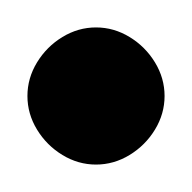

<svg xmlns="http://www.w3.org/2000/svg" viewBox="-20 -930 140 140"><path d="M0 -860Q0 -847 7 -835.5Q14 -824 25.5 -817Q37 -810 50 -810Q63 -810 74.5 -817Q86 -824 93 -835.5Q100 -847 100 -860Q100 -873 93 -884.5Q86 -896 74.5 -903Q63 -910 50 -910Q37 -910 25.5 -903Q14 -896 7 -884.5Q0 -873 0 -860Z"/></svg>

Font: Linefont
Style: Regular
Weight: 400
Monospace: yes
Version: Version 3.002;gftools[0.9.33]